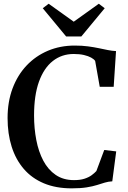

<svg xmlns="http://www.w3.org/2000/svg" viewBox="-20 -996 682 1026"><path d="M363.5 10.5Q278.5 10.5 214.2 -16.5Q150 -43.5 107 -93.5Q64 -143.5 42.2 -212.5Q20.5 -281.5 20.5 -365Q20.5 -452.5 47.2 -523.8Q74 -595 122.2 -646Q170.5 -697 236 -724.8Q301.5 -752.5 379.5 -752.5Q419 -752.5 450.5 -748.2Q482 -744 508 -738.5Q534 -733 556.5 -728.5Q579 -724 600 -723L587.5 -532H513L488.5 -670.5Q482 -680 467 -688.2Q452 -696.5 428.8 -702Q405.5 -707.5 374 -707.5Q310 -707.5 262.2 -670Q214.5 -632.5 188.2 -559.5Q162 -486.5 162 -379Q162 -310 174 -247.8Q186 -185.5 211.5 -137.2Q237 -89 277.8 -61.2Q318.5 -33.5 375.5 -33.5Q408.5 -33.5 431.5 -41Q454.5 -48.5 469.8 -59.8Q485 -71 495 -82L537 -194.5L601 -187L580 -27Q559 -26 540 -20.2Q521 -14.5 498.2 -7.2Q475.5 0 443.2 5.2Q411 10.5 363.5 10.5ZM333.5 -801 208.5 -952 240 -976 374 -880 508 -976 539.5 -952 414.5 -801Z"/></svg>

Font: Merriweather 72pt SemiBold
Style: Regular
Weight: 600
Version: Version 2.100